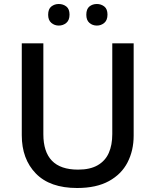

<svg xmlns="http://www.w3.org/2000/svg" viewBox="-20 -931 778 961"><path d="M649 -252Q649 -178 618.5 -118.5Q588 -59 525 -24.5Q462 10 366 10Q230 10 159.5 -62.5Q89 -135 89 -254V-714H197V-259Q197 -171 240 -126.5Q283 -82 371 -82Q431 -82 469 -104Q507 -126 524.5 -165.5Q542 -205 542 -260V-714H649ZM221 -857Q221 -886 237 -898.5Q253 -911 274 -911Q296 -911 312 -898.5Q328 -886 328 -858Q328 -830 312 -816.5Q296 -803 274 -803Q253 -803 237 -816.5Q221 -830 221 -857ZM412 -857Q412 -886 427.5 -898.5Q443 -911 465 -911Q486 -911 502 -898.5Q518 -886 518 -858Q518 -830 502 -816.5Q486 -803 465 -803Q443 -803 427.5 -816.5Q412 -830 412 -857Z"/></svg>

Font: Noto Sans Devanagari Medium
Style: Regular
Weight: 500
Version: Version 2.003